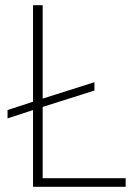

<svg xmlns="http://www.w3.org/2000/svg" viewBox="-20 -718 524 738"><path d="M463 0H107V-295L9 -263V-295L107 -327V-698H144V-339L343 -402V-370L144 -307V-33H463Z"/></svg>

Font: IBM Plex Sans Thai ExtLt
Style: Regular
Weight: 200
Designer: Mike Abbink, Paul van der Laan, Pieter van Rosmalen, Ben Mitchell, Mark Frömberg
Foundry: Bold Monday
Version: Version 1.2